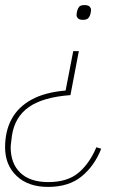

<svg xmlns="http://www.w3.org/2000/svg" viewBox="-29 -531 502 755"><path d="M160 204Q82 204 36.5 161Q-9 118 -9 48Q-9 -15 16.5 -62.5Q42 -110 94.5 -139Q147 -168 229 -175L259 -330H281L248 -157Q140 -149 84.5 -110Q29 -71 18 2Q17 12 15 26.5Q13 41 13 48Q13 112 51 148.5Q89 185 161 185Q236 185 279.5 148.5Q323 112 350 48L369 54Q342 122 291.5 163Q241 204 160 204ZM297 -453Q283 -453 277.5 -459Q272 -465 272 -472Q272 -476 273 -481.5Q274 -487 275 -490Q277 -498 282.5 -504.5Q288 -511 303 -511Q318 -511 323.5 -505Q329 -499 329 -492Q329 -488 328 -482.5Q327 -477 326 -474Q324 -466 318 -459.5Q312 -453 297 -453Z"/></svg>

Font: IBM Plex Sans Thin
Style: Italic
Weight: 250
Italic angle: -11.31°
Designer: Mike Abbink, Paul van der Laan, Pieter van Rosmalen
Foundry: Bold Monday
Version: Version 3.201